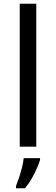

<svg xmlns="http://www.w3.org/2000/svg" viewBox="-20 -780 298 1021"><path d="M173 0H85V-760H173ZM193 61V70Q188 88 176 115.5Q164 143 147.5 171.5Q131 200 113 221H65V209Q72 192 81 165.5Q90 139 97 110.5Q104 82 106 61Z"/></svg>

Font: Apis
Style: Regular
Weight: 400
Designer: Monotype Design Team
Foundry: Monotype Imaging Inc.
Version: Version 2.000; build 0001